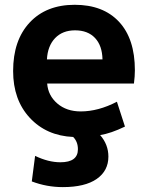

<svg xmlns="http://www.w3.org/2000/svg" viewBox="-20 -554 630 793"><path d="M173.8 -308.6H403.3Q402.3 -365.2 372.6 -397Q342.8 -428.7 290 -428.7Q238.3 -428.7 207.5 -396.5Q176.8 -364.3 173.8 -308.6ZM427.7 92.8Q427.7 151.4 379.4 185.1Q331.1 218.8 239.3 218.8Q172.9 218.8 111.3 195.3L125 89.8Q179.7 116.2 229.5 116.2Q301.8 116.2 301.8 62.5Q301.8 31.2 282.2 11.7Q171.9 6.8 103 -67.4Q34.2 -141.6 34.2 -260.7Q34.2 -387.7 102.5 -460.9Q170.9 -534.2 288.6 -534.2Q406.2 -534.2 471.7 -463.9Q537.1 -393.6 537.1 -263.7Q537.1 -239.3 533.2 -209H174.8Q178.7 -159.2 216.8 -126.5Q254.9 -93.8 313.5 -93.8Q385.7 -93.8 462.9 -133.8L496.1 -31.2Q437.5 -2.9 393.6 3.9Q427.7 43 427.7 92.8Z"/></svg>

Font: Nasu
Style: Bold
Weight: 700
Designer: Ryoko NISHIZUKA (kana &amp; ideographs); Paul D. Hunt (Latin, Greek &amp; Cyrillic); Wenlong ZHANG (bopomofo); Sandoll C
Version: Version 2014.1215